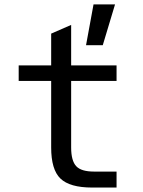

<svg xmlns="http://www.w3.org/2000/svg" viewBox="-20 -841 642 863"><path d="M400.4 -821.3H497.1L441.9 -637.7H366.7ZM394 2Q293.5 2 251.5 -38.6Q210 -78.6 210 -178.2V-477.1H64V-546.9H210V-689.9L299.8 -729V-546.9H503.9V-477.1H299.8V-178.2Q299.8 -118.2 322.8 -93.8Q345.2 -69.8 402.8 -69.8H503.9V2Z"/></svg>

Font: Hack
Style: Regular
Weight: 400
Monospace: yes
Designer: Christopher Simpkins
Foundry: Christopher Simpkins
Version: Version 2.019; ttfautohint (v1.4.1) -l 4 -r 80 -G 350 -x 0 -